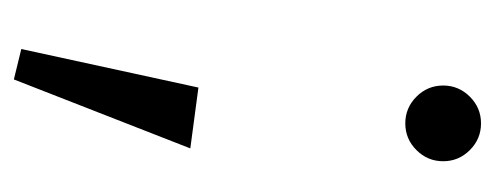

<svg xmlns="http://www.w3.org/2000/svg" viewBox="-244 -316 731 284"><g transform="rotate(90 122.0 -174.5)"><path d="M107 -464Q107 -487 123.5 -503.5Q140 -520 163 -520Q186 -520 202.5 -503.5Q219 -487 219 -464Q219 -441 202.5 -424.5Q186 -408 163 -408Q140 -408 123.5 -424.5Q107 -441 107 -464ZM53 160 110 -102 200 -90 98 171Z"/></g></svg>

Font: Rising Sun
Style: Regular
Weight: 400
Designer: Matt McInerney, Pablo Impallari, Rodrigo Fuenzalida (Raleway font), Stephen Hutchings (Greek), Cristiano Sobral (main ch
Foundry: The Rising Sun Project Authors
Version: Version 4.327; ttfautohint (v1.8.4.7-5d5b-dirty)